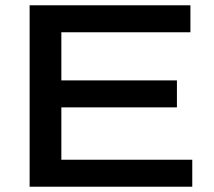

<svg xmlns="http://www.w3.org/2000/svg" viewBox="-20 -706 811 726"><path d="M92 0V-686H700V-584H212V-402H649V-300H212V-102H707V0Z"/></svg>

Font: Archivo SemiExpanded Medium
Style: Regular
Weight: 500
Width: 6
Designer: Hector Gatti
Foundry: Omnibus-Type
Version: Version 2.001; ttfautohint (v1.8.3)